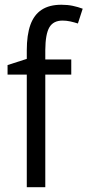

<svg xmlns="http://www.w3.org/2000/svg" viewBox="-20 -785 367 805"><path d="M278.8 -472.2H169.9V0H92.3V-472.2H11.7V-512.2L92.3 -538.1V-574.2Q92.3 -638.2 107.4 -680.7Q122.6 -723.1 154.8 -744.1Q187 -765.1 237.3 -765.1Q263.2 -765.1 285.2 -760.5Q307.1 -755.9 326.7 -748.5L306.6 -686.5Q291.5 -691.4 275.1 -695.1Q258.8 -698.7 242.2 -698.7Q203.6 -698.7 187 -670.4Q170.4 -642.1 169.9 -575.7V-535.6H278.8Z"/></svg>

Font: Open Sans SemiCondensed
Style: Regular
Weight: 400
Width: 4
Designer: Monotype Design Team
Foundry: Monotype Imaging Inc.
Version: Version 3.000